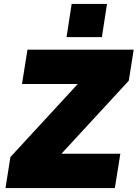

<svg xmlns="http://www.w3.org/2000/svg" viewBox="-20 -958 701 978"><path d="M8 0ZM8 0 33 -158 376 -530H92L120 -705H661L636 -547L293 -175H593L565 0ZM319 -769 345 -938H525L499 -769Z"/></svg>

Font: Winston Black
Style: Italic
Weight: 900
Italic angle: -9°
Designer: Original fonts by Vernon Adams / Changes by Cristiano Sobral
Foundry: VOriginal fonts by Vernon Adams / Changes by Cristiano Sobral
Version: Version 2.503;July 17, 2020;FontCreator 13.0.0.2655 64-bit